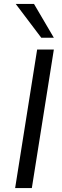

<svg xmlns="http://www.w3.org/2000/svg" viewBox="-20 -957 317 977"><path d="M57 0 169 -705H254L142 0ZM190 -765 60 -937H153L254 -765Z"/></svg>

Font: Nunito Sans 10pt
Style: Italic
Weight: 400
Italic angle: -9°
Designer: Vernon Adams
Foundry: Vernon Adams
Version: Version 3.101;gftools[0.9.27]